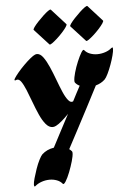

<svg xmlns="http://www.w3.org/2000/svg" viewBox="-61 -977 685 1023"><g transform="rotate(-5 281.0 -466.0)"><path d="M138 -166Q164 -190 202 -196Q222 -234 245.5 -279Q269 -324 293 -369Q275 -350 256.5 -334Q238 -318 224 -311Q214 -306 206 -306Q186 -306 169 -326.5Q152 -347 137.5 -379.5Q123 -412 110 -447.5Q97 -483 84.5 -513.5Q72 -544 60 -561Q48 -578 34 -573Q32 -572 31 -571.5Q30 -571 28 -571Q21 -571 28 -582.5Q35 -594 50 -612Q65 -630 83.5 -648.5Q102 -667 119 -681Q136 -695 146 -699Q152 -701 155 -701Q173 -701 188.5 -680Q204 -659 218.5 -626Q233 -593 246.5 -556.5Q260 -520 273 -489.5Q286 -459 299.5 -442.5Q313 -426 326 -433Q338 -456 348.5 -476.5Q359 -497 368 -513Q353 -520 344 -532Q342 -534 342 -542Q342 -557 350 -585.5Q358 -614 370 -642.5Q382 -671 392.5 -688.5Q403 -706 408 -700Q419 -686 437.5 -679Q456 -672 476 -672Q498 -672 519 -679Q540 -686 553 -698Q558 -701 559 -701Q562 -701 562 -693Q562 -681 556 -658Q550 -635 540.5 -609Q531 -583 521 -562.5Q511 -542 503 -534Q483 -515 454 -507Q428 -457 396.5 -396Q365 -335 334.5 -278Q304 -221 283 -181Q291 -175 297 -168Q299 -164 299 -159Q299 -144 291 -116Q283 -88 271.5 -58.5Q260 -29 249 -11.5Q238 6 233 0Q222 -14 203.5 -21Q185 -28 165 -28Q143 -28 122.5 -21Q102 -14 88 -2Q85 1 83 1Q79 1 79 -8Q79 -20 85.5 -43Q92 -66 101 -92Q110 -118 120.5 -138.5Q131 -159 138 -166ZM446 -932 522 -848Q525 -845 517 -833Q509 -821 494.5 -805Q480 -789 464.5 -775Q449 -761 437.5 -753Q426 -745 423 -748L346 -832Q343 -835 351.5 -847Q360 -859 374.5 -874.5Q389 -890 404.5 -904.5Q420 -919 431.5 -927Q443 -935 446 -932ZM250 -930 326 -846Q329 -843 321 -831Q313 -819 298.5 -803Q284 -787 268.5 -773Q253 -759 241.5 -751Q230 -743 227 -746L150 -830Q147 -833 155.5 -845Q164 -857 178.5 -872.5Q193 -888 208.5 -902.5Q224 -917 235.5 -925Q247 -933 250 -930Z"/></g></svg>

Font: Ga Maamli
Style: Regular
Weight: 400
Designer: Afotey Clement Nii Odai, Ama Asantewa Diaka, David Abbey-Thompson
Foundry: Sorkin Type Co.
Version: Version 1.000; ttfautohint (v1.8.4.7-5d5b)